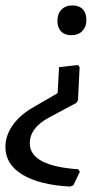

<svg xmlns="http://www.w3.org/2000/svg" viewBox="-60 -491 414 709"><path d="M203 -361Q179 -361 165.5 -375Q152 -389 152 -414Q152 -440 167 -455.5Q182 -471 207 -471Q232 -471 245.5 -457Q259 -443 259 -417Q259 -392 244 -376.5Q229 -361 203 -361ZM199 198Q86 192 23 154Q-40 116 -40 52Q-40 9 -12.5 -29.5Q15 -68 65 -96L151 -146L153 -150L158 -243L228 -251L234 -243L228 -121L222 -111L121 -57Q50 -19 50 38Q50 122 229 134L235 143L211 193Z"/></svg>

Font: Alegreya Sans Medium
Style: Italic
Weight: 500
Italic angle: -7°
Designer: Juan Pablo del Peral
Foundry: Huerta Tipografica
Version: Version 2.007